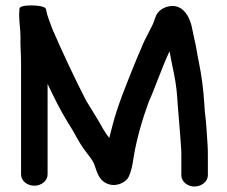

<svg xmlns="http://www.w3.org/2000/svg" viewBox="-20 -659 830 702"><path d="M50 -606.7C50 -573.9 55 -553.1 55 -521.8C53.7 -493.3 57 -462.4 57 -434V-21C57 1.5 78.8 20 105.5 20C132.1 20 154 1.5 154 -21V-352.2C180.2 -297.5 198.5 -259.4 230 -208L230.1 -208.2C249.5 -179 267.2 -140.1 288.3 -112.1C302.2 -92.4 315.2 -79.6 324.6 -58.4C335.2 -29.1 341.2 3.9 379.1 15C410.9 24.4 442.9 4.7 450.8 -13.1C460.3 -33.7 464.6 -55.8 468.9 -86.1C480.1 -153.7 501 -224 523.3 -285.3C550.4 -345.8 571.5 -411.8 600 -471.5C603.8 -452.7 604.9 -441.6 610.9 -414.5C619.1 -377.9 625.5 -340.8 628 -302.5L630 -272.5C632.7 -232.7 637.5 -189.4 640 -150L642 -120.1C642.7 -112 643 -103.1 643 -93V-18C643 4.2 664.6 23 691 23C717.1 23 740 4.5 740 -18V-92C740 -104.4 739.7 -116.2 739 -128C736.2 -166.7 734.6 -209.9 729 -249.8L727 -279.5C723.5 -335.2 717 -382.6 706.8 -433.5C698.7 -470.2 699.9 -479.1 689.8 -519.9C680.6 -559.9 682.2 -571 665.1 -602.9C647.3 -631.8 621.6 -643.6 590 -634C570.8 -628 557.2 -616.8 550.2 -600.8C545.6 -590.7 544.1 -583.1 540 -572.8L522.5 -538C514.2 -522 504.6 -504.4 497.4 -484.9C487.7 -462.4 477 -438.3 467.4 -413.6C441.6 -348.8 411.1 -276.3 391.6 -201.6L379.1 -153.2L379 -155.4C371.7 -164.6 364.4 -174.8 357.4 -187C338.3 -222.7 315.9 -255.6 295.3 -290.5C257.7 -362.4 204.3 -476.4 171.5 -552.9C161.9 -580 152.4 -600.2 148.1 -625.6C145.2 -638.6 98.2 -640.7 75.2 -638.3C65 -637.3 51 -634.5 51 -626C51 -621.5 50.7 -614.8 50 -606.7Z"/></svg>

Font: HoneyBee
Style: Blk
Weight: 700
Foundry: Cannot Into Space Fonts
Version: Version 0.89